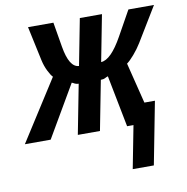

<svg xmlns="http://www.w3.org/2000/svg" viewBox="-131 -606 859 884"><g transform="rotate(-10 298.5 -164.0)"><path d="M242.2 -231.4Q230 -231.4 217.8 -238.8L211.4 -241.7L70.3 0H-50.3L130.9 -283.7Q121.1 -293.5 109.6 -316.9Q98.1 -340.3 92.3 -366.7L57.6 -528.3H176.3L195.8 -412.6Q212.4 -313.5 257.8 -311.5L299.8 -528.3H403.3L361.3 -311.5Q407.2 -313.5 462.4 -412.6L526.9 -528.3H646.5L548.3 -366.7Q532.7 -341.3 512.2 -317.6Q491.7 -293.9 477.5 -283.7L524.9 -93.3H574.2L517.6 199.2H418.9L457.5 0H427.7L380.4 -241.7Q373 -239.3 365.7 -235.4Q358.4 -231.4 345.7 -231.4L300.8 0H197.3Z"/></g></svg>

Font: Liberation Mono
Style: Bold Italic
Weight: 700
Italic angle: -12°
Monospace: yes
Designer: Steve Matteson
Foundry: Ascender Corporation
Version: Version 2.1.5